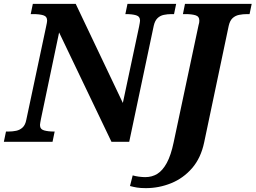

<svg xmlns="http://www.w3.org/2000/svg" viewBox="-43 -734 1323 994"><path d="M-23 0 -12 -53H1Q22 -53 41 -57Q60 -61 74 -74Q88 -87 93 -113L195 -593Q198 -607 199.5 -615Q201 -623 201 -627Q201 -649 181 -655Q161 -661 129 -661H116L127 -714H349L593 -201L677 -596Q679 -607 680.5 -615Q682 -623 682 -627Q682 -649 661.5 -655Q641 -661 609 -661H606L617 -714H869L858 -661H845Q824 -661 805 -657Q786 -653 772.5 -640Q759 -627 753 -601L626 0H534L263 -566L169 -118Q167 -107 165.5 -99Q164 -91 164 -87Q164 -65 185 -59Q206 -53 237 -53H240L229 0ZM712 240Q685 240 666.5 237Q648 234 630 229L644 174Q657 178 675.5 180.5Q694 183 709 183Q744 183 771.5 166Q799 149 820.5 109.5Q842 70 856 3L985 -604Q987 -608.8 988 -615.9Q989 -623 989 -627Q989 -649.1 969 -655Q949 -661 917 -661H904L914.7 -714H1260L1249 -661H1236.2Q1214.5 -661 1194.7 -657Q1175 -653 1161 -640Q1147 -627 1141 -600L1014 3Q997 84 951.5 136.5Q906 189 843 214.5Q780 240 712 240Z"/></svg>

Font: Noto Serif
Style: Italic
Weight: 400
Italic angle: -12°
Designer: Monotype Design Team
Foundry: Monotype Imaging Inc.
Version: Version 2.013